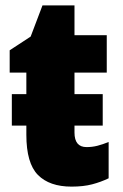

<svg xmlns="http://www.w3.org/2000/svg" viewBox="-20 -684 459 714"><path d="M384 -21V-156Q362 -147 342.5 -142Q323 -137 302 -137Q257 -137 257 -191V-217H362V-334H257V-414H377V-553H257V-664H138L94 -548L16 -497V-414H78V-334H24V-217H78V-183Q78 -77 121 -33.5Q164 10 246 10Q290 10 322.5 1.5Q355 -7 384 -21Z"/></svg>

Font: Noto Sans UI SemiCondensed Black
Style: Regular
Weight: 900
Width: 4
Designer: Monotype Design Team
Foundry: Monotype Imaging Inc.
Version: 1.001